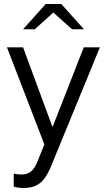

<svg xmlns="http://www.w3.org/2000/svg" viewBox="-20 -726 538 965"><path d="M96 219Q73 219 49 212V147Q59 149 70 150Q81 151 89 151Q117 151 135.5 136Q154 121 167 89L203 0L15 -488H96L244 -87L401 -488H482L236 111Q220 150 201 174Q182 198 157 208.5Q132 219 96 219ZM342 -579 248 -663 155 -579H96L210 -706H288L402 -579Z"/></svg>

Font: Red Hat Text
Style: Regular
Weight: 400
Designer: Pentagram, MCKL
Foundry: MCKL
Version: Version 1.030